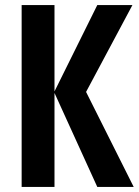

<svg xmlns="http://www.w3.org/2000/svg" viewBox="-20 -734 545 754"><path d="M318 -373 500 -714H362L194 -375V-714H65V0H194V-369L362 0H505Z"/></svg>

Font: Noto Sans UI Condensed
Style: Bold
Weight: 700
Width: 3
Designer: Monotype Design Team
Foundry: Monotype Imaging Inc.
Version: 1.001